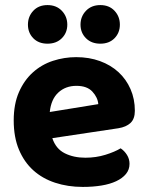

<svg xmlns="http://www.w3.org/2000/svg" viewBox="-20 -721 583 756"><path d="M186 -177Q200 -135 235 -117.5Q270 -100 316 -100Q358 -100 395 -111.5Q432 -123 455 -137Q470 -127 480 -111Q490 -95 490 -76Q490 -53 476 -36Q462 -19 437.5 -7.5Q413 4 379.5 9.5Q346 15 306 15Q247 15 197 -1.5Q147 -18 111 -50.5Q75 -83 54.5 -132Q34 -181 34 -247Q34 -311 54.5 -358Q75 -405 109.5 -436Q144 -467 188.5 -481.5Q233 -496 280 -496Q331 -496 373.5 -480.5Q416 -465 446.5 -437Q477 -409 494 -370Q511 -331 511 -285Q511 -253 494 -237Q477 -221 446 -216ZM281 -383Q238 -383 209.5 -356.5Q181 -330 176 -280L367 -311Q365 -337 344 -360Q323 -383 281 -383ZM245 -624Q245 -592 223.5 -570.5Q202 -549 167 -549Q132 -549 111 -570.5Q90 -592 90 -624Q90 -656 111 -678.5Q132 -701 167 -701Q202 -701 223.5 -678.5Q245 -656 245 -624ZM452 -624Q452 -592 431 -570.5Q410 -549 375 -549Q340 -549 318.5 -570.5Q297 -592 297 -624Q297 -656 318.5 -678.5Q340 -701 375 -701Q410 -701 431 -678.5Q452 -656 452 -624Z"/></svg>

Font: Baloo Tammudu 2
Style: Bold
Weight: 700
Designer: Maithili Shingre, Omkar Shende and Ek Type
Foundry: Ek Type
Version: Version 1.640;hotconv 1.0.111;makeotfexe 2.5.65597; ttfautoh